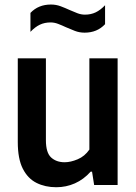

<svg xmlns="http://www.w3.org/2000/svg" viewBox="-20 -796 586 826"><path d="M222 9.5Q174.5 9.5 137 -9.2Q99.5 -28 78 -70.5Q56.5 -113 56.5 -185V-545H177.5V-193Q177.5 -139 200 -118.5Q222.5 -98 258 -98Q284 -98 314.2 -110.8Q344.5 -123.5 364.5 -152.5V-545H486V0H385L376 -57.5H370Q340 -24 302.2 -7.2Q264.5 9.5 222 9.5ZM344 -655.5Q321.5 -655.5 301.8 -663.2Q282 -671 263.5 -679Q246.5 -687 230.2 -693.2Q214 -699.5 197.5 -699.5Q172 -699.5 151.5 -689.8Q131 -680 111 -659V-740.5Q145 -776.5 199 -776.5Q221.5 -776.5 241.2 -769Q261 -761.5 279.5 -753Q296.5 -745.5 312.8 -739.2Q329 -733 345.5 -733Q371 -733 391.5 -742.8Q412 -752.5 432 -773.5V-692Q398 -655.5 344 -655.5Z"/></svg>

Font: Encode Sans Semi Condensed SemiBold
Style: Regular
Weight: 600
Width: 4
Designer: Multiple Designers
Foundry: Impallari Type
Version: Version 3.000; ttfautohint (v1.8.3) -l 8 -r 50 -G 200 -x 14 